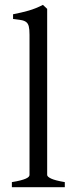

<svg xmlns="http://www.w3.org/2000/svg" viewBox="-20 -777 311 797"><path d="M29.3 0V-21Q50.3 -24.4 64.5 -28.1Q78.6 -31.7 86.9 -35.4Q95.2 -39.1 98.9 -43Q102.5 -46.9 102.5 -50.8V-632.8Q102.5 -654.8 99.6 -667Q96.7 -679.2 88.9 -685.3Q81.1 -691.4 67.9 -693.6Q54.7 -695.8 34.2 -698.2V-717.8Q69.3 -724.6 98.6 -732.9Q127.9 -741.2 158.2 -756.8L175.8 -740.2V-50.8Q175.8 -43.5 192.4 -35.6Q209 -27.8 249 -21V0Z"/></svg>

Font: Gentium Plus Viet
Style: Regular
Weight: 400
Designer: J. Victor Gaultney, Annie Olsen, Iska Routamaa, Becca Hirsbrunner
Foundry: SIL International
Version: Version 5.000